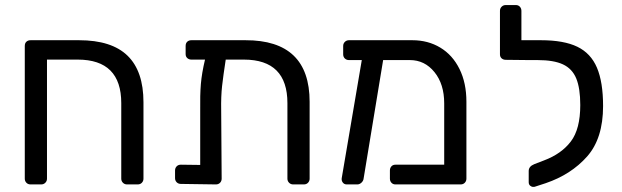

<svg xmlns="http://www.w3.org/2000/svg" viewBox="-20 -730 2461 760"><path d="M78.1 -22.9V-547.9Q78.1 -559.1 84.5 -564.9Q90.8 -570.8 101.1 -570.8H293Q421.9 -570.8 484.9 -509.5Q547.9 -448.2 547.9 -325.2V-22.9Q547.9 -13.2 541.5 -6.6Q535.2 0 524.9 0H482.9Q473.1 0 466.6 -6.6Q460 -13.2 460 -22.9V-321.8Q460 -493.7 288.1 -494.1H166V-22.9Q166 -13.2 159.4 -6.6Q152.8 0 143.1 0H101.1Q90.8 0 84.5 -6.6Q78.1 -13.2 78.1 -22.9Z M672.9 -24.9V-55.2Q672.9 -64.9 679.2 -71.5Q685.5 -78.1 695.8 -78.1L772.5 -77.1V-291Q771.5 -354 775.1 -397.5Q778.8 -440.9 791.5 -494.1H737.8Q728 -494.1 721.4 -500Q714.8 -505.9 714.8 -516.1V-547.9Q714.8 -559.1 721.2 -564.9Q727.5 -570.8 737.8 -570.8H951.7Q1205.6 -571.3 1205.6 -327.1V-22.9Q1205.6 -13.2 1199.2 -6.6Q1192.9 0 1182.6 0H1140.6Q1130.9 0 1124.3 -6.6Q1117.7 -13.2 1117.7 -22.9V-321.8Q1117.7 -493.7 945.8 -494.1H873.5Q863.8 -431.2 859.1 -389.6Q854.5 -348.1 855.5 -294.9L857.4 -22.9Q857.4 -13.2 851.1 -6.6Q844.7 0 834.5 0L695.8 -2Q686 -2 679.4 -8.5Q672.9 -15.1 672.9 -24.9Z M1332.5 -23.9 1412.1 -492.2H1361.3Q1351.6 -492.2 1345 -498.5Q1338.4 -504.9 1338.4 -515.1V-547.9Q1338.4 -557.6 1345 -564.2Q1351.6 -570.8 1361.3 -570.8H1612.3Q1674.3 -570.8 1722.9 -541.5Q1771.5 -512.2 1798.8 -457Q1826.2 -401.9 1826.2 -327.1V-22.9Q1826.2 -13.2 1819.8 -6.6Q1813.5 0 1803.2 0H1545.4Q1535.6 0 1529.5 -6.6Q1523.4 -13.2 1523.4 -22.9V-55.2Q1523.4 -64.9 1529.3 -71.5Q1535.2 -78.1 1545.4 -78.1H1738.3V-320.8Q1738.3 -397 1699.7 -444.6Q1661.1 -492.2 1602.5 -492.2H1496.6L1419.4 -23.9Q1418.5 -14.2 1410.9 -7.1Q1403.3 0 1394.5 0H1352.5Q1342.8 0 1337.2 -7.1Q1331.5 -14.2 1332.5 -23.9Z M1959 -515.1V-687Q1959 -696.8 1965.6 -703.4Q1972.2 -710 1981.9 -710H2022Q2031.7 -710 2037.8 -703.4Q2043.9 -696.8 2043.9 -687V-570.8H2121.1Q2211.9 -570.8 2265.4 -544.9Q2318.8 -519 2343 -461.9Q2367.2 -404.8 2367.2 -310.1Q2367.2 -182.1 2304 -110.6Q2240.7 -39.1 2140.1 -4.9L2098.1 8.8Q2096.2 9.8 2090.8 9.8Q2084 9.8 2078.4 4.9Q2072.8 0 2072.8 -8.8V-53.2Q2072.8 -71.3 2094.7 -80.1L2133.8 -95.2Q2202.6 -121.1 2239.7 -170.2Q2276.9 -219.2 2276.9 -314Q2276.9 -380.9 2261 -419.4Q2245.1 -458 2208.5 -475.1Q2171.9 -492.2 2107.9 -492.2H2077.1H2073.7L1981.9 -493.2Q1972.2 -493.2 1965.6 -499Q1959 -504.9 1959 -515.1Z"/></svg>

Font: Rubik AZ
Style: Regular
Weight: 400
Designer: Hubert and Fischer
Foundry: Hubert & Fischer
Version: Version 2.000